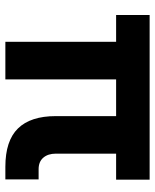

<svg xmlns="http://www.w3.org/2000/svg" viewBox="49 -627 578 716"><g transform="rotate(90 338.0 -269.0)"><path d="M602 0Q505 0 459 -47Q413 -94 413 -188V-413H276V0H136V-413H36V-538H650V-413H553V-188Q553 -159 568 -141.5Q583 -124 611 -124H649V0Z"/></g></svg>

Font: Geist ExtBd
Style: Regular
Weight: 400
Designer: Basement.studio, Andrés Briganti, Mateo Zaragoza
Foundry: Basement.studio, Vercel, Andrés Briganti, Guido Ferreyra, Mateo Zaragoza
Version: Version 1.401